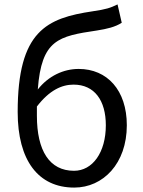

<svg xmlns="http://www.w3.org/2000/svg" viewBox="-20 -836 648 869"><path d="M315 -63C204 -63 147 -154 147 -312C147 -327 147 -340 147 -354C204 -428 260 -453 313 -453C408 -453 459 -381 459 -269C459 -146 399 -63 315 -63ZM512 -816C479 -800 461 -794 400 -785C192 -754 60 -697 60 -329C60 -110 153 13 316 13C447 13 554 -96 554 -269C554 -428 465 -524 336 -524C267 -524 199 -492 151 -431C168 -657 244 -672 419 -698C464 -705 502 -714 531 -733Z"/></svg>

Font: Noto Sans CJK TC Regular
Style: Regular
Weight: 400
Designer: Ryoko NISHIZUKA (kana & ideographs); Paul D. Hunt (Latin, Greek & Cyrillic); Wenlong ZHANG (bopomofo); Sandoll Communica
Foundry: Adobe Systems Incorporated
Version: Version 1.001;PS 1.001;hotconv 1.0.78;makeotf.lib2.5.61930